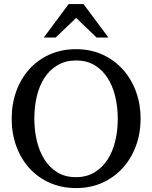

<svg xmlns="http://www.w3.org/2000/svg" viewBox="-20 -936 771 972"><path d="M576.2 -334Q576.2 -395 563 -449Q549.8 -502.9 523.4 -543.2Q497.1 -583.5 457.8 -606.7Q418.5 -629.9 366.2 -629.9Q312 -629.9 272 -606.4Q231.9 -583 205.6 -542.7Q179.2 -502.4 166.5 -449Q153.8 -395.5 153.8 -335.9Q153.8 -275.9 166.7 -221.9Q179.7 -168 205.8 -127.4Q231.9 -86.9 271.2 -63Q310.5 -39.1 363.8 -39.1Q418 -39.1 457.8 -63Q497.6 -86.9 523.9 -127.2Q550.3 -167.5 563.2 -220.9Q576.2 -274.4 576.2 -334ZM691.9 -335Q691.9 -262.2 668.5 -198.2Q645 -134.3 602.3 -86.7Q559.6 -39.1 499.5 -11.5Q439.5 16.1 366.2 16.1Q292.5 16.1 232.2 -10.5Q171.9 -37.1 128.9 -84.5Q85.9 -131.8 62.5 -196Q39.1 -260.3 39.1 -335.9Q39.1 -409.2 62 -473.1Q85 -537.1 127.4 -584.7Q169.9 -632.3 230.2 -659.7Q290.5 -687 365.2 -687Q439.5 -687 499.8 -659.2Q560.1 -631.3 602.8 -583.5Q645.5 -535.6 668.7 -471.7Q691.9 -407.7 691.9 -335ZM468.8 -746.1 365.7 -845.2 261.7 -746.1H201.7L327.6 -915.5H402.8L528.8 -746.1Z"/></svg>

Font: BabelStone Ogham Stemless
Style: Regular
Weight: 400
Designer: Andrew West
Foundry: BabelStone
Version: Version 2.02 March 14, 2022